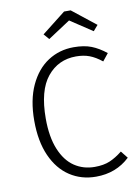

<svg xmlns="http://www.w3.org/2000/svg" viewBox="-98 -958 745 1033"><g transform="rotate(-10 275.0 -441.5)"><path d="M519 -633 487 -593Q452 -621 420 -633Q388 -645 347 -645Q250 -645 189.5 -571Q129 -497 129 -343Q129 -243 157 -175Q185 -107 233.5 -74.5Q282 -42 344 -42Q393 -42 427 -56.5Q461 -71 496 -99L527 -60Q452 11 342 11Q262 11 199.5 -30Q137 -71 101.5 -150.5Q66 -230 66 -343Q66 -456 103 -535.5Q140 -615 202.5 -655.5Q265 -696 343 -696Q400 -696 439.5 -680.5Q479 -665 519 -633ZM196 -792 326 -894H362L491 -792L465 -762L344 -842L222 -762Z"/></g></svg>

Font: Fira Sans Light
Style: Regular
Weight: 300
Designer: bBox Type GmbH & Carrois Corporate GbR & Edenspiekermann AG
Foundry: bBox Type GmbH & Carrois Corporate GbR & Edenspiekermann AG
Version: Version 4.301